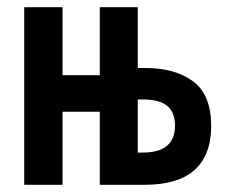

<svg xmlns="http://www.w3.org/2000/svg" viewBox="-20 -511 640 531"><path d="M47 0V-491H153V-303H256V-491H361V-323H382Q464 -323 514 -286Q564 -249 564 -163Q564 -119 551 -88Q538 -57 514 -37.5Q490 -18 456.5 -9Q423 0 382 0H256V-202H153V0ZM361 -89H374Q464 -89 464 -163Q464 -201 442 -218.5Q420 -236 374 -236H361Z"/></svg>

Font: Source Code Pro Semibold
Style: Regular
Weight: 600
Monospace: yes
Designer: Paul D. Hunt, Teo Tuominen
Foundry: Adobe Systems Incorporated
Version: Version 2.030;PS 1.000;hotconv 16.6.51;makeotf.lib2.5.65220